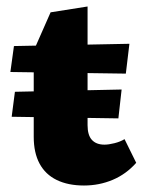

<svg xmlns="http://www.w3.org/2000/svg" viewBox="-20 -562 446 592"><path d="M239 10Q190 10 155 -7Q120 -24 102 -57.5Q84 -91 84 -140V-406L136 -524L250 -542V-176Q250 -145 263.5 -130.5Q277 -116 302 -116Q315 -116 333 -120.5Q351 -125 364 -133L400 -60Q369 -25 327.5 -7.5Q286 10 239 10ZM345 -197 16 -202 26 -279 355 -286ZM368 -335 12 -340 23 -420 379 -427Z"/></svg>

Font: Ysabeau Infant Black
Style: Regular
Weight: 900
Designer: Christian Thalmann (Catharsis Fonts)
Version: Version 2.001;gftools[0.9.30]; featfreeze: ss01,ss02,lnum